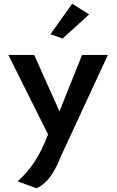

<svg xmlns="http://www.w3.org/2000/svg" viewBox="-20 -776 628 1027"><path d="M250 -593 315 -570 457 -699 366 -756ZM74 194 175 231C244 200 277 130 309 53L557 -482H419L298 -180L163 -482H25L237 -57C194 57 142 135 74 194Z"/></svg>

Font: Bluebird
Style: Nrw
Weight: 400
Designer: Jasper
Foundry: Cannot Into Space Fonts
Version: Version 0.98